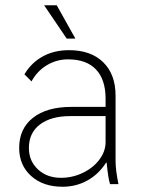

<svg xmlns="http://www.w3.org/2000/svg" viewBox="-20 -701 542 731"><path d="M53 -138Q53 -211 105.5 -252.5Q158 -294 251 -294H382V-325Q382 -398 345.5 -436.5Q309 -475 239 -475Q195 -475 158 -452.5Q121 -430 100 -391L73 -418Q99 -462 142.5 -486Q186 -510 243 -510Q326 -510 373 -464Q420 -418 420 -337V-88Q420 -54 431 0H399Q392 -20 386 -82H384Q356 -38 313 -14Q270 10 218 10Q144 10 98.5 -31Q53 -72 53 -138ZM382 -160V-259H248Q174 -259 132 -227Q90 -195 90 -138Q90 -88 124.5 -56Q159 -24 212 -24Q256 -24 295.5 -43Q335 -62 358.5 -93.5Q382 -125 382 -160ZM148 -681H196L267 -554H234Z"/></svg>

Font: Sarabun Thin
Style: Regular
Weight: 250
Designer: Suppakit Chalermlarp | Katatrad Co.,Ltd.
Foundry: Cadson Demak Co.,Ltd.
Version: Version 1.000; ttfautohint (v1.6)